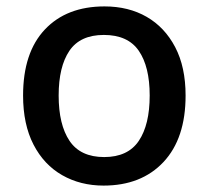

<svg xmlns="http://www.w3.org/2000/svg" viewBox="-20 -569 650 599"><path d="M559 -271Q559 -137 490 -63.5Q421 10 303 10Q231 10 174 -22.5Q117 -55 84.5 -118Q52 -181 52 -271Q52 -405 120 -477Q188 -549 306 -549Q381 -549 437.5 -516.5Q494 -484 526.5 -422Q559 -360 559 -271ZM163 -271Q163 -180 197 -129.5Q231 -79 305 -79Q379 -79 413 -129.5Q447 -180 447 -271Q447 -361 413 -410.5Q379 -460 304 -460Q230 -460 196.5 -410.5Q163 -361 163 -271Z"/></svg>

Font: Noto Sans Javanese Medium
Style: Regular
Weight: 500
Version: Version 2.004